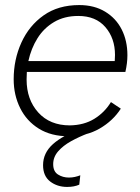

<svg xmlns="http://www.w3.org/2000/svg" viewBox="-20 -529 551 758"><path d="M251 9Q182 9 133.5 -21Q85 -51 59.5 -102.5Q34 -154 34 -216Q34 -294 64.5 -361Q95 -428 152.5 -468.5Q210 -509 293 -509Q352 -509 395 -483Q438 -457 460.5 -412.5Q483 -368 483 -311Q483 -280 475 -245H86Q85 -230 85 -215Q85 -136 131 -85Q177 -34 256 -34Q312 -35 352.5 -60Q393 -85 418 -126L457 -100Q426 -52 373.5 -21.5Q321 9 251 9ZM289 -466Q234 -466 193.5 -442Q153 -418 128 -378Q103 -338 92 -288H433Q434 -300 434 -312Q434 -378 396 -422Q358 -466 289 -466ZM245 209Q206 209 178 187.5Q150 166 150 123Q150 75 189 40Q228 5 304 -22L329 -3Q292 11 260.5 28.5Q229 46 209.5 68.5Q190 91 190 119Q190 148 209 160Q228 172 252 172Q264 172 275.5 169.5Q287 167 297 163L293 200Q273 209 245 209Z"/></svg>

Font: Prodigy Sans Light
Style: Italic
Weight: 300
Italic angle: -13°
Designer: Wei Huang
Foundry: Wei Huang
Version: Version 1.003; ttfautohint (v1.8.3)